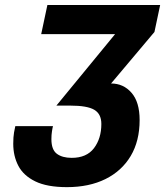

<svg xmlns="http://www.w3.org/2000/svg" viewBox="-20 -758 679 790"><path d="M255.5 12Q173.5 12 125 -11.8Q76.5 -35.5 55.5 -75.8Q34.5 -116 34.5 -166.5Q34.5 -194.5 37.8 -213.2Q41 -232 43 -239H198Q196 -232 193.8 -217.5Q191.5 -203 191.5 -185.5Q191.5 -142 214 -125.2Q236.5 -108.5 275 -108.5Q336.5 -108.5 366.8 -148.5Q397 -188.5 397 -248Q397 -289 368 -306.2Q339 -323.5 268.5 -323.5H212L453.5 -617.5H149.5L175 -737.5H639L615.5 -626.5L437 -414.5Q488 -414.5 521.2 -376.2Q554.5 -338 554.5 -264Q554.5 -178 517.8 -116.2Q481 -54.5 413.8 -21.2Q346.5 12 255.5 12Z"/></svg>

Font: Epilogue
Style: Bold Italic
Weight: 700
Italic angle: -12°
Designer: Tyler Finck
Foundry: Etcetera Type Co
Version: Version 2.111; ttfautohint (v1.8.3)